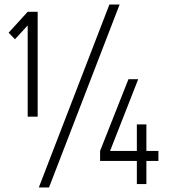

<svg xmlns="http://www.w3.org/2000/svg" viewBox="-20 -811 773 846"><path d="M102 -297V-759H146V-297ZM46 -638 18 -667 102 -759V-699ZM151 15 462 -791H507L196 15ZM421 -146 546 -462H589L465 -146ZM421 -102V-146H678V-102ZM583 0V-263H625V0Z"/></svg>

Font: Akshar Light
Style: Regular
Weight: 300
Designer: Tall Chai
Foundry: Tall Chai
Version: Version 1.100